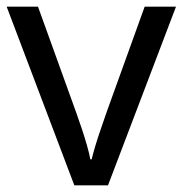

<svg xmlns="http://www.w3.org/2000/svg" viewBox="-20 -556 548 576"><path d="M203 0 0 -536H94L208 -220Q216 -198 225 -171Q234 -144 241 -119.5Q248 -95 251 -78H255Q259 -95 266.5 -120Q274 -145 283.5 -172Q293 -199 300 -220L414 -536H508L304 0Z"/></svg>

Font: Noto Sans Gurmukhi
Style: Regular
Weight: 400
Designer: Jelle Bosma - Monotype Design Team
Foundry: Monotype Imaging Inc.
Version: Version 2.003